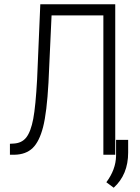

<svg xmlns="http://www.w3.org/2000/svg" viewBox="-20 -731 659 907"><path d="M524.4 -710.9V0H468.3V-658.2H223.6L209 -340.3Q201.2 -199.7 183.6 -131.1Q166 -62.5 134.3 -31.7Q102.5 -1 48.3 0H26.9V-51.8L42.5 -52.7Q82.5 -54.2 104 -81.5Q125.5 -108.9 137 -169.2Q148.4 -229.5 155.3 -356.4L170.4 -710.9ZM517.1 155.8 482.4 129.9Q526.9 70.3 528.3 5.9V-70.3H585.4V-10.3Q585.4 93.8 517.1 155.8Z"/></svg>

Font: Roboto Condensed Light
Style: Regular
Weight: 300
Designer: Google
Version: Version 2.134; 2016